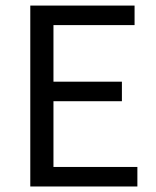

<svg xmlns="http://www.w3.org/2000/svg" viewBox="-20 -676 567 696"><path d="M89.8 0V-655.8H467.8V-585H173.8V-379.9H421.9V-309.1H173.8V-70.8H478V0Z"/></svg>

Font: Source Sans Pro
Style: Regular
Weight: 400
Designer: Paul D. Hunt
Foundry: Adobe Systems Incorporated
Version: Version 3.006;hotconv 1.0.111;makeotfexe 2.5.65597